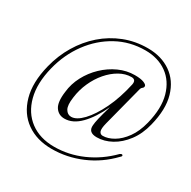

<svg xmlns="http://www.w3.org/2000/svg" viewBox="-177 -857 1138 1146"><g transform="rotate(30 392.0 -284.0)"><path d="M522 -74.5Q461.5 -74.5 467 -126.5Q468 -143 475.2 -174.8Q482.5 -206.5 501 -270Q459 -179 407.5 -126.8Q356 -74.5 299 -74.5Q258 -74.5 236 -107.5Q214 -140.5 224 -215Q230 -273 258 -326Q286 -379 329.5 -420.5Q373 -462 426 -486Q479 -510 535 -510Q576.5 -510 598 -501Q619.5 -492 619 -481.5Q619 -472.5 611.5 -467.2Q604 -462 601.5 -453.5L529.5 -175Q518.5 -132 525 -116Q531.5 -100 548.5 -100Q583.5 -100 622.2 -122.5Q661 -145 693.8 -190.2Q726.5 -235.5 743.5 -303.5Q772 -417.5 749 -499.5Q726 -581.5 664.5 -625.5Q603 -669.5 515.5 -669.5Q410 -669.5 321.5 -621Q233 -572.5 170.5 -487.8Q108 -403 81 -295Q51.5 -176.5 74.8 -87.2Q98 2 164.5 51.8Q231 101.5 330 101.5Q429 101.5 522.2 60.5Q615.5 19.5 690 -56Q703 -66 708.5 -59.5Q714 -53.5 701.5 -43.5Q625 36.5 526.5 78.2Q428 120 324 120Q220.5 120 149.2 69.5Q78 19 51.8 -74.2Q25.5 -167.5 57.5 -295Q78.5 -379.5 121.5 -451.2Q164.5 -523 225.2 -576Q286 -629 361.2 -658.5Q436.5 -688 522 -688Q615.5 -688 681.5 -642.2Q747.5 -596.5 772.5 -510.8Q797.5 -425 767 -304Q749 -231 710.2 -179.8Q671.5 -128.5 622 -101.5Q572.5 -74.5 522 -74.5ZM282.5 -211Q274 -153.5 288.5 -128.8Q303 -104 328.5 -104Q364.5 -104 407 -148.5Q449.5 -193 487.8 -272Q526 -351 548.5 -454Q555.5 -490 523 -490Q481.5 -490 441.5 -467.2Q401.5 -444.5 368 -405.5Q334.5 -366.5 312 -316.2Q289.5 -266 282.5 -211Z"/></g></svg>

Font: Fraunces 72pt S000 Light
Style: Italic
Weight: 300
Italic angle: -16°
Version: Version 1.000; ttfautohint (v1.8.3)